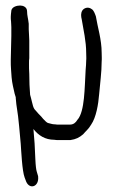

<svg xmlns="http://www.w3.org/2000/svg" viewBox="-20 -496 411 695"><path d="M37 -141C38 -125 40 -112 42 -99C46 -80 53 1 55 24C57 51 60 122 69 146L75 162C88 191 122 180 118 143V142L113 125C111 119 109 104 108 81C106 30 105 15 101 -29C119 -6 143 10 177 10C180 11 187 11 191 11H235C255 8 267 2 281 -10C289 -20 301 -29 310 -45C328 -71 336 -118 339 -156C342 -194 348 -233 348 -273C349 -284 348 -295 348 -305C348 -353 333 -399 327 -437C323 -448 319 -459 312 -463C299 -473 284 -467 278 -458C272 -448 273 -437 276 -425C282 -387 292 -348 292 -304C292 -294 293 -284 292 -277V-276C292 -266 291 -255 290 -243C286 -177 287 -94 261 -63H260V-62C254 -52 246 -45 233 -45H192C187 -45 183 -45 179 -46H177C169 -46 163 -49 153 -51C147 -54 143 -59 136 -66C126 -79 123 -79 110 -95C99 -105 99 -116 92 -142L89 -153C87 -178 86 -200 86 -227V-228C85 -242 85 -254 85 -264C85 -274 85 -282 86 -285V-349C86 -364 84 -380 84 -390V-410C82 -429 78 -440 78 -455C78 -471 63 -476 53 -476C42 -476 24 -472 21 -458V-457C20 -448 19 -441 19 -435C19 -430 19 -424 20 -418C20 -412 21 -406 21 -398V-366C21 -340 19 -305 19 -280C19 -267 19 -254 20 -244L22 -216C24 -193 29 -176 33 -157L37 -144Z"/></svg>

Font: Stray Cat
Style: BdCn
Weight: 700
Version: Version 1.0